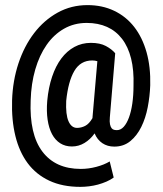

<svg xmlns="http://www.w3.org/2000/svg" viewBox="-20 -728 640 752"><path d="M568.4 -394Q566.9 -351.1 558.6 -308.1Q550.3 -265.1 533.4 -231Q516.6 -196.8 490.5 -175.3Q464.4 -153.8 427.7 -153.8Q400.9 -153.8 380.9 -167.2Q360.8 -180.7 350.6 -205.6Q333.5 -181.6 310.8 -168Q288.1 -154.3 261.7 -154.3Q235.8 -154.3 216.1 -166.7Q196.3 -179.2 183.8 -202.6Q171.4 -226.1 166.5 -259Q161.6 -292 165 -333Q169.9 -385.7 184.1 -427.7Q198.2 -469.7 220.2 -499Q242.2 -528.3 271.5 -544.2Q300.8 -560.1 335.9 -560.1Q371.6 -560.1 394.5 -547.9Q417.5 -535.6 431.2 -519.5L410.2 -268.1Q408.7 -251 410.9 -241Q413.1 -231 417.2 -225.8Q421.4 -220.7 427 -219.5Q432.6 -218.3 438 -218.3Q452.6 -218.3 464.6 -231.4Q476.6 -244.6 485.1 -267.8Q493.7 -291 498.3 -323Q502.9 -355 502.9 -392.6Q504.9 -453.1 493.4 -499Q481.9 -544.9 458 -575.9Q434.1 -606.9 399.2 -622.6Q364.3 -638.2 319.8 -638.2Q270.5 -638.2 230.7 -615.5Q190.9 -592.8 162.6 -552.2Q134.3 -511.7 118.2 -456.3Q102.1 -400.9 100.1 -335Q94.7 -202.1 146 -134.3Q197.3 -66.4 296.4 -66.4Q326.7 -66.4 357.2 -74.5Q387.7 -82.5 409.7 -95.7L425.3 -32.7Q412.6 -23.4 396.7 -16.6Q380.9 -9.8 363.8 -5.1Q346.7 -0.5 328.9 1.7Q311 3.9 294.9 3.9Q224.6 3.9 173.1 -20.3Q121.6 -44.4 88.6 -88.6Q55.7 -132.8 40.3 -195.3Q24.9 -257.8 27.3 -335Q29.8 -411.6 52.2 -479.5Q74.7 -547.4 113.5 -598.1Q152.3 -648.9 205.6 -678.5Q258.8 -708 322.8 -708Q380.4 -708 427 -685.8Q473.6 -663.6 505.6 -622.6Q537.6 -581.5 554 -523.4Q570.3 -465.3 568.4 -394ZM239.3 -333Q236.8 -279.3 248.3 -253.2Q259.8 -227.1 281.7 -227.1Q297.9 -227.1 313.5 -234.9Q329.1 -242.7 342.3 -265.6V-268.1L361.3 -488.3Q351.6 -491.2 341.3 -491.2Q295.4 -491.2 271.2 -450.2Q247.1 -409.2 239.3 -333Z"/></svg>

Font: TypoPRO Roboto Mono
Style: Regular
Weight: 500
Designer: Google
Version: Version 2.000986; 2015; ttfautohint (v1.3)